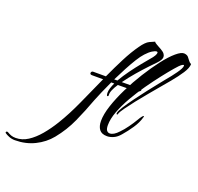

<svg xmlns="http://www.w3.org/2000/svg" viewBox="-450 -797 1230 1192"><g transform="rotate(20 165.5 -200.5)"><path d="M-233 236Q-254 236 -272.5 228.5Q-291 221 -300 214Q-303 211 -303 209Q-303 205 -298.5 203Q-294 201 -289 204Q-276 212 -263.5 216.5Q-251 221 -233 221Q-191 221 -153 196.5Q-115 172 -80 130.5Q-45 89 -14 38Q30 -34 71 -125Q112 -216 153 -307H80Q66 -307 66 -317Q66 -322 69.5 -326Q73 -330 79 -330H163Q194 -398 226 -460.5Q258 -523 292 -571Q320 -611 343 -622Q366 -633 377 -637Q379 -631 394.5 -622.5Q410 -614 427.5 -604Q445 -594 452 -583Q458 -574 458 -564Q458 -546 433 -520Q422 -509 393 -478.5Q364 -448 330 -408.5Q296 -369 268 -330Q297 -330 325 -330.5Q353 -331 381 -331Q399 -331 399 -324Q399 -319 390.5 -313.5Q382 -308 373 -307Q342 -306 312 -305.5Q282 -305 251 -305Q235 -281 226.5 -260.5Q218 -240 220 -227V-226Q220 -218 214 -218Q209 -218 208 -227Q207 -230 207 -238Q207 -252 212.5 -269.5Q218 -287 227 -306H207Q188 -265 172 -228.5Q156 -192 146 -166Q117 -87 83 -11.5Q49 64 -4 129Q-44 178 -103 207Q-162 236 -233 236ZM218 -330H239Q261 -368 289 -406.5Q317 -445 343 -476.5Q369 -508 383 -525Q400 -544 407 -556.5Q414 -569 414 -576Q414 -583 406 -583Q397 -583 379 -572Q361 -561 340 -538Q323 -520 302.5 -487Q282 -454 260.5 -413.5Q239 -373 218 -330ZM296 17Q260 17 244.5 -4Q229 -25 229 -60Q229 -104 248.5 -163Q268 -222 300 -287Q332 -352 370.5 -413.5Q409 -475 447.5 -525Q486 -575 519.5 -603.5Q553 -632 573 -630Q591 -628 599.5 -618.5Q608 -609 615 -598.5Q622 -588 634 -582Q634 -557 610.5 -521Q587 -485 553 -444Q536 -424 508.5 -391Q481 -358 449 -320Q417 -282 388 -245Q359 -208 338.5 -179.5Q318 -151 314 -138Q313 -131 309 -131Q303 -131 305 -141Q307 -154 326.5 -184.5Q346 -215 374.5 -254Q403 -293 433 -331.5Q463 -370 486 -398.5Q509 -427 516 -436Q531 -454 545 -471.5Q559 -489 570 -505Q596 -541 596 -557Q596 -566 582.5 -557.5Q569 -549 543 -518Q518 -489 484 -445.5Q450 -402 414 -351Q378 -300 347 -246Q316 -192 297 -141.5Q278 -91 278 -50Q278 -25 286 -15Q294 -5 306 -5Q332 -5 363 -39Q383 -59 404.5 -89Q426 -119 438 -140Q461 -179 468 -179Q470 -179 470 -176Q470 -175 469.5 -173Q469 -171 468 -168Q458 -132 433 -95Q408 -58 381 -27Q361 -3 338.5 7Q316 17 296 17Z"/></g></svg>

Font: The Nautigal
Style: Bold
Weight: 700
Designer: Robert E. Leuschke
Foundry: Robert E. Leuschke
Version: Version 1.100; ttfautohint (v1.8.3)